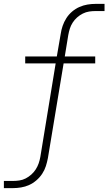

<svg xmlns="http://www.w3.org/2000/svg" viewBox="-43 -755 563 990"><path d="M-23 215V178H24Q40 178 57 175.5Q74 173 89.5 165Q105 157 118.5 145Q132 133 141.5 118Q151 103 156.5 87Q162 71 165 54L244 -428H87V-464H250L270 -580Q273 -601 280 -621.5Q287 -642 299 -661Q311 -680 328.5 -695Q346 -710 366.5 -719Q387 -728 408 -731.5Q429 -735 450 -735H496V-698H450Q433 -698 416.5 -695.5Q400 -693 384 -685Q368 -677 354.5 -665Q341 -653 331.5 -638Q322 -623 317 -607Q312 -591 309 -574L291 -464H448V-428H285L204 60Q200 81 193.5 101.5Q187 122 174.5 141Q162 160 144.5 175Q127 190 107 199Q87 208 65.5 211.5Q44 215 24 215Z"/></svg>

Font: Iosevka SS04 Extralight
Style: Italic
Weight: 200
Italic angle: -9°
Monospace: yes
Designer: Belleve Invis
Foundry: Belleve Invis
Version: Version 19.0.0; ttfautohint (v1.8.4)